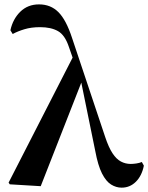

<svg xmlns="http://www.w3.org/2000/svg" viewBox="-20 -839 676 875"><path d="M24.6 1 19.2 -6.7 319.3 -592.9 356.9 -478.8 165.6 9.5ZM534.3 16.2Q509.3 16.2 486.2 1.9Q463.2 -12.4 444.8 -48.5Q426.5 -84.7 414.1 -150.9L347.9 -475.3L345.6 -476.9L294.1 -624.8Q275.9 -679.5 244.1 -697.3Q212.4 -715.2 162.6 -715.2Q122.3 -715.2 91.2 -705.7Q60.1 -696.3 37.9 -684L27.4 -701Q38.6 -752.4 72.6 -785.7Q106.7 -819 157.9 -819Q211 -819 246.2 -783.7Q281.5 -748.4 308.2 -666.6L459.4 -214.5Q475.4 -166.7 492.9 -140.3Q510.3 -113.8 531 -102.9Q551.7 -91.9 575.7 -91.9Q586.9 -91.9 601.3 -94Q615.6 -96.2 626.4 -100.7L635.6 -83.9Q626.3 -37.6 599.2 -10.7Q572.1 16.2 534.3 16.2Z"/></svg>

Font: Noto Serif HK ExtraLight
Style: Regular
Weight: 200
Designer: Ryoko NISHIZUKA 西塚涼子 (kana & ideographs); Frank Grießhammer (Latin, Greek & Cyrillic); Wenlong ZHANG 张文龙 (bopomofo); San
Foundry: Adobe
Version: Version 2.002-H1;hotconv 1.1.0;makeotfexe 2.6.0